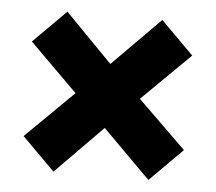

<svg xmlns="http://www.w3.org/2000/svg" viewBox="-40 -591 599 532"><g transform="rotate(5 259.5 -325.5)"><path d="M36 -194 169 -325 36 -457 127 -548 258 -414 391 -548 482 -457 348 -325 482 -194 391 -103 258 -236 127 -103Z"/></g></svg>

Font: Noto Sans Telugu Condensed Black
Style: Regular
Weight: 900
Width: 3
Designer: Jelle Bosma - Monotype Design Team
Foundry: Monotype Imaging Inc.
Version: Version 2.005; ttfautohint (v1.8.4.7-5d5b)